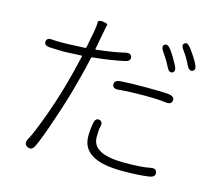

<svg xmlns="http://www.w3.org/2000/svg" viewBox="-111 -905 1222 1082"><g transform="rotate(15 500.0 -364.5)"><path d="M176 13Q160 46 134 32Q108 18 126 -14Q148 -51 197 -186Q239 -305 265 -406Q270 -423 274 -440L298 -540Q299 -545 294 -545L210 -541Q191 -540 172 -541L113 -543Q76 -544 78 -569Q80 -593 116 -589Q129 -587 175 -587Q193 -587 211 -588L302 -592Q309 -592 310 -599L329 -698Q335 -732 334 -748.5Q333 -765 363 -761Q393 -757 389.5 -747.5Q386 -738 382 -712Q379 -694 375 -676L361 -602Q360 -597 365 -598Q470 -610 526 -624Q561 -633 567 -609Q572 -585 537 -578Q460 -561 357 -551Q350 -550 349 -543Q335 -476 322 -430Q317 -413 313 -396Q289 -300 245 -171Q199 -33 176 13ZM683 24Q449 24 449 -116Q449 -154 456 -191Q462 -227 486 -221Q510 -216 500 -181Q496 -168 496 -124.5Q496 -81 529 -57Q574 -24 684 -24Q784 -24 831 -34Q867 -42 871 -16Q876 9 840 15Q778 24 683 24ZM858 -433Q855 -408 819 -413Q775 -419 690 -419Q612 -419 548 -413Q512 -409 510 -434Q508 -459 544 -462Q599 -466 687 -466Q790 -466 825 -462Q861 -458 858 -433ZM814 -586Q795 -577 780 -609Q763 -644 735 -683Q714 -713 731 -725Q747 -736 769 -707Q793 -674 817 -628Q834 -596 814 -586ZM922 -624Q903 -615 887 -647Q867 -689 843 -721Q821 -749 837 -761Q852 -773 874 -745Q907 -701 925 -666Q942 -634 922 -624Z"/></g></svg>

Font: Resource Han Rounded JP Light
Style: Regular
Weight: 300
Designer: Cyano Hao (round all glyphs); Ryoko NISHIZUKA 西塚涼子 (kana, bopomofo & ideographs); Paul D. Hunt (Latin, Greek & Cyrillic)
Foundry: Cyano Hao
Version: 0.990